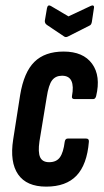

<svg xmlns="http://www.w3.org/2000/svg" viewBox="-20 -689 386 715"><path d="M152 6Q79 6 47.5 -39.5Q16 -85 29 -169L55 -335Q69 -420 108 -458.5Q147 -497 217 -497Q290 -497 323 -451.5Q356 -406 338 -331Q335 -320 327 -320H258Q246 -320 248 -331Q255 -368 246 -387.5Q237 -407 211 -407Q187 -407 174 -390Q161 -373 154 -327L127 -163Q121 -122 129.5 -103.5Q138 -85 163 -85Q190 -85 203 -103Q216 -121 221 -161Q223 -173 232 -173H301Q312 -173 311 -161Q304 -76 265 -35Q226 6 152 6ZM318 -667Q324 -670 327.5 -668Q331 -666 330 -660L322 -607Q321 -602 319 -598.5Q317 -595 312 -593L233 -553Q225 -549 219 -553L155 -596Q146 -602 147 -612L155 -659Q158 -673 169 -667L235 -628Z"/></svg>

Font: Sofia Sans Extra Condensed
Style: Bold Italic
Weight: 700
Italic angle: -9°
Designer: Botio Nikoltchev, Ani Petrova
Foundry: lettersoup
Version: Version 4.101